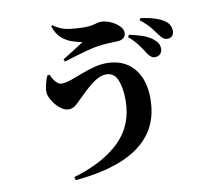

<svg xmlns="http://www.w3.org/2000/svg" viewBox="-95 -932 1190 1118"><g transform="rotate(-10 500.0 -373.0)"><path d="M798 -575Q785 -596 765 -624Q745 -652 708 -685L716 -697Q760 -688 797.5 -674.5Q835 -661 860 -638Q875 -625 880.5 -611.5Q886 -598 886 -584Q886 -567 874 -554.5Q862 -542 843 -542Q830 -542 819.5 -550Q809 -558 798 -575ZM882 -672Q870 -689 851.5 -712.5Q833 -736 791 -770L798 -781Q843 -775 879 -764Q915 -753 937 -737Q956 -724 963.5 -708.5Q971 -693 971 -675Q971 -657 961 -646Q951 -635 933 -635Q917 -635 906.5 -644Q896 -653 882 -672ZM220 -548Q224 -537 233 -522Q242 -507 254.5 -496Q267 -485 278 -485Q304 -485 335.5 -496Q367 -507 403.5 -521Q440 -535 479 -546Q518 -557 558 -557Q659 -557 716.5 -491Q774 -425 774 -310Q774 -190 715 -108Q656 -26 542.5 21Q429 68 263 83L258 64Q435 12 532.5 -83Q630 -178 630 -326Q630 -399 610.5 -446Q591 -493 544 -493Q523 -493 501 -483Q479 -473 458 -456.5Q437 -440 418 -422.5Q399 -405 384 -390Q367 -373 344.5 -351.5Q322 -330 296 -330Q273 -330 249.5 -347.5Q226 -365 209 -390Q192 -415 186 -437Q181 -459 188.5 -491Q196 -523 206 -546ZM278 -824 286 -829Q328 -798 376 -791.5Q424 -785 460 -785Q507 -785 529 -792.5Q551 -800 565 -800Q593 -800 622.5 -787.5Q652 -775 672.5 -755Q693 -735 693 -712Q693 -696 679.5 -683.5Q666 -671 637 -671Q618 -671 587 -669Q556 -667 534 -664Q501 -660 461 -649Q421 -638 383.5 -627Q346 -616 322 -608L315 -622Q335 -634 359 -649Q383 -664 405 -678.5Q427 -693 441 -702Q416 -707 384 -717Q352 -727 323 -751.5Q294 -776 278 -824Z"/></g></svg>

Font: Early Summer Mincho Heavy
Style: Regular
Weight: 900
Designer: GuiWonder
Version: Version 1.002